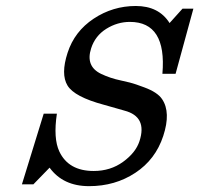

<svg xmlns="http://www.w3.org/2000/svg" viewBox="-20 -619 679 654"><path d="M533.2 -367.7Q548.3 -544.4 422.4 -544.4Q379.9 -544.4 342 -520.8Q304.2 -497.1 290.5 -454.6Q270.5 -393.1 324.7 -367.2Q355.5 -352.5 391.4 -345Q427.2 -337.4 443.4 -331.5Q459.5 -325.7 471.7 -321.3Q516.6 -304.7 532.2 -281.2Q562.5 -236.3 536.1 -156Q509.8 -75.7 440.9 -30.3Q372.1 15.1 283.4 15.1Q194.8 15.1 148.9 -47.9L93.8 8.8H54.7L128.9 -231.9H173.8Q161.1 -147.5 182.1 -103Q213.4 -36.6 299.3 -36.6Q356.4 -36.6 399.4 -67.9Q442.4 -99.1 455.1 -138.2Q482.4 -221.7 403.8 -242.2Q390.6 -245.6 374.8 -250.5Q358.9 -255.4 333.5 -262.2Q233.4 -289.1 210 -327.6Q186.5 -366.2 210.2 -439.2Q233.9 -512.2 299.1 -555.4Q364.3 -598.6 442.6 -598.6Q521 -598.6 557.6 -540.5L601.6 -589.4H638.7L578.1 -367.7Z"/></svg>

Font: RIT Rachana
Style: Bold Italic
Weight: 700
Designer: Hussain KH
Version: 1.4.7